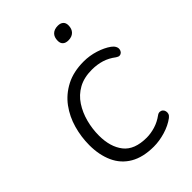

<svg xmlns="http://www.w3.org/2000/svg" viewBox="-209 -781 877 877"><g transform="rotate(-45 229.5 -342.5)"><path d="M253 8Q184 8 138.5 -18.5Q93 -45 71 -93.5Q49 -142 49 -205Q49 -258 63.5 -309.5Q78 -361 108.5 -402.5Q139 -444 187 -469Q235 -494 301 -494Q339 -494 375.5 -482.5Q412 -471 437 -453Q448 -445 453 -435.5Q458 -426 456.5 -417Q455 -408 449.5 -402.5Q444 -397 436.5 -396.5Q429 -396 419 -403Q393 -423 364 -432Q335 -441 301 -441Q250 -441 214 -421Q178 -401 155.5 -366.5Q133 -332 122 -290Q111 -248 111 -205Q111 -132 145.5 -88Q180 -44 259 -44Q285 -44 313.5 -52.5Q342 -61 368 -80Q376 -86 384.5 -85.5Q393 -85 398.5 -80Q404 -75 406 -67Q408 -59 405.5 -51Q403 -43 394 -36Q366 -15 327.5 -3.5Q289 8 253 8ZM320 -611Q303 -611 293.5 -619.5Q284 -628 284 -644Q284 -668 297 -680.5Q310 -693 333 -693Q350 -693 359.5 -684.5Q369 -676 369 -660Q369 -637 356 -624Q343 -611 320 -611Z"/></g></svg>

Font: Nunito ExtraLight Light
Style: Italic
Weight: 300
Italic angle: -9°
Version: Version 3.602